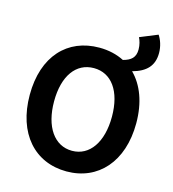

<svg xmlns="http://www.w3.org/2000/svg" viewBox="-132 -1029 1035 1151"><g transform="rotate(15 385.0 -453.5)"><path d="M387 -114C277 -114 207 -215 207 -373C207 -532 277 -627 387 -627C496 -627 566 -532 566 -373C566 -215 496 -114 387 -114ZM599 -876C608 -859 616 -832 616 -804C616 -754 590 -732 541 -719C496 -742 444 -754 387 -754C190 -754 56 -614 56 -373C56 -133 190 14 387 14C582 14 717 -133 717 -373C717 -502 678 -602 612 -668C697 -691 740 -736 740 -815C740 -857 726 -896 709 -921Z"/></g></svg>

Font: Noto Sans T Chinese Bold
Style: Bold
Weight: 700
Designer: Ryoko NISHIZUKA (kana & ideographs); Paul D. Hunt (Latin, Greek & Cyrillic); Wenlong ZHANG (bopomofo); Sandoll Communica
Foundry: Adobe Systems Incorporated
Version: Version 1.000;PS 1;hotconv 1.0.78;makeotf.lib2.5.61930